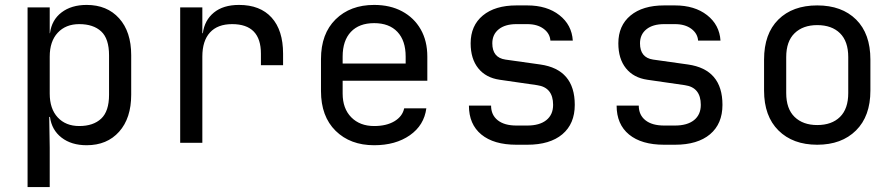

<svg xmlns="http://www.w3.org/2000/svg" viewBox="-20 -580 3640 780"><path d="M92 180V-550H182V-445H183Q190 -499 230 -529.5Q270 -560 332 -560Q415 -560 464 -505.5Q513 -451 513 -356V-195Q513 -100 464 -45Q415 10 332 10Q270 10 230 -21Q190 -52 183 -105H180L182 20V180ZM302 -68Q359 -68 391 -98Q423 -128 423 -195V-355Q423 -423 391 -452.5Q359 -482 302 -482Q247 -482 214.5 -447Q182 -412 182 -350V-200Q182 -138 214.5 -103Q247 -68 302 -68Z M712 0V-550H802V-445H804Q811 -498 849 -529Q887 -560 951 -560Q1037 -560 1083.5 -508.5Q1130 -457 1130 -362V-315H1040V-362Q1040 -482 923 -482Q864 -482 833 -448Q802 -414 802 -350V0Z M1500 10Q1403 10 1343.5 -48.5Q1284 -107 1284 -210V-340Q1284 -443 1343.5 -501.5Q1403 -560 1500 -560Q1565 -560 1613.5 -534Q1662 -508 1689 -461Q1716 -414 1716 -350V-252H1372V-200Q1372 -139 1407 -103.5Q1442 -68 1500 -68Q1550 -68 1582.5 -87.5Q1615 -107 1622 -140H1712Q1703 -71 1645 -30.5Q1587 10 1500 10ZM1372 -322H1628V-350Q1628 -415 1594.5 -450.5Q1561 -486 1500 -486Q1439 -486 1405.5 -450.5Q1372 -415 1372 -350Z M2078 8Q1986 8 1935.5 -33.5Q1885 -75 1885 -151H1975Q1975 -113 2002 -91.5Q2029 -70 2078 -70H2122Q2172 -70 2199.5 -92Q2227 -114 2227 -154Q2227 -225 2162 -234L2010 -256Q1954 -264 1923 -302.5Q1892 -341 1892 -404Q1892 -476 1941.5 -517Q1991 -558 2078 -558H2122Q2202 -558 2252.5 -518.5Q2303 -479 2307 -415H2216Q2214 -444 2188.5 -463Q2163 -482 2122 -482H2078Q2032 -482 2006 -461Q1980 -440 1980 -404Q1980 -346 2033 -338L2175 -318Q2315 -298 2315 -154Q2315 -77 2264.5 -34.5Q2214 8 2122 8Z M2678 8Q2586 8 2535.5 -33.5Q2485 -75 2485 -151H2575Q2575 -113 2602 -91.5Q2629 -70 2678 -70H2722Q2772 -70 2799.5 -92Q2827 -114 2827 -154Q2827 -225 2762 -234L2610 -256Q2554 -264 2523 -302.5Q2492 -341 2492 -404Q2492 -476 2541.5 -517Q2591 -558 2678 -558H2722Q2802 -558 2852.5 -518.5Q2903 -479 2907 -415H2816Q2814 -444 2788.5 -463Q2763 -482 2722 -482H2678Q2632 -482 2606 -461Q2580 -440 2580 -404Q2580 -346 2633 -338L2775 -318Q2915 -298 2915 -154Q2915 -77 2864.5 -34.5Q2814 8 2722 8Z M3300 8Q3201 8 3142.5 -50Q3084 -108 3084 -212V-338Q3084 -443 3142 -500.5Q3200 -558 3300 -558Q3400 -558 3458 -500.5Q3516 -443 3516 -338V-212Q3516 -108 3457.5 -50Q3399 8 3300 8ZM3300 -72Q3359 -72 3392.5 -105Q3426 -138 3426 -202V-348Q3426 -412 3392.5 -445Q3359 -478 3300 -478Q3242 -478 3208 -445Q3174 -412 3174 -348V-202Q3174 -138 3208 -105Q3242 -72 3300 -72Z"/></svg>

Font: JetBrainsMonoNL NFM
Style: Regular
Weight: 400
Monospace: yes
Designer: Philipp Nurullin, Konstantin Bulenkov
Foundry: JetBrains
Version: Version 2.304; ttfautohint (v1.8.4.7-5d5b);Nerd Fonts 3.3.0